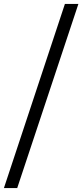

<svg xmlns="http://www.w3.org/2000/svg" viewBox="-31 -840 421 982"><path d="M-11 122 301 -820H370L57 122Z"/></svg>

Font: Kalaa
Style: Regular
Weight: 400
Version: Version 1.20 June 5, 2016